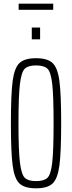

<svg xmlns="http://www.w3.org/2000/svg" viewBox="-20 -1011 390 1039"><path d="M39 -344Q39 -502 48.5 -573Q58 -644 85.5 -670Q113 -696 175 -696Q237 -696 264.5 -670Q292 -644 301.5 -573Q311 -502 311 -344Q311 -186 301.5 -115Q292 -44 264.5 -18Q237 8 175 8Q113 8 85.5 -18Q58 -44 48.5 -115Q39 -186 39 -344ZM270 -344Q270 -494 262.5 -558Q255 -622 236.5 -639.5Q218 -657 175 -657Q133 -657 114.5 -639.5Q96 -622 88 -557.5Q80 -493 80 -344Q80 -195 88 -130.5Q96 -66 114.5 -48.5Q133 -31 175 -31Q218 -31 236.5 -48.5Q255 -66 262.5 -130Q270 -194 270 -344ZM152 -798V-862H197V-798ZM81 -958V-991H268V-958Z"/></svg>

Font: Saira Ultra Condensed ExLight
Style: Regular
Weight: 200
Width: 1
Designer: Hector Gatti with collaboration of the Omnibus-Type team
Foundry: Omnibus-Type
Version: Version 1.001; ttfautohint (v1.8)